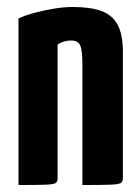

<svg xmlns="http://www.w3.org/2000/svg" viewBox="-20 -530 401 550"><path d="M33 0V-477Q49 -485 76 -492.5Q103 -500 133 -505Q163 -510 188 -510Q239 -510 270.5 -498.5Q302 -487 317 -459Q332 -431 332 -381V-20Q332 -10 326.5 -6Q321 -2 297 -1Q273 0 216 0V-346Q216 -385 210 -399.5Q204 -414 183 -414Q173 -414 163 -411Q153 -408 145 -402V-20Q145 -10 140 -6Q135 -2 111.5 -1Q88 0 33 0Z"/></svg>

Font: Yanone Kaffeesatz
Style: Bold
Weight: 700
Designer: Yanone (Cyrillic: Daniel Pouzeot, Huerta Tipografica, and Cyreal)
Foundry: Yanone
Version: Version 2.003